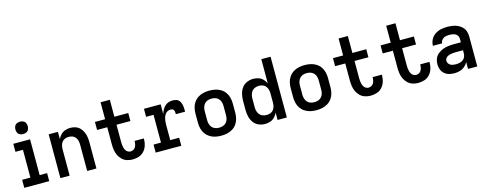

<svg xmlns="http://www.w3.org/2000/svg" viewBox="-28 -1498 5672 2244"><g transform="rotate(-15 2808.0 -376.0)"><path d="M65 0H367V-97H277V-530H74V-433H165V-97H65ZM216 -610Q236 -610 255 -618.5Q274 -627 282.5 -646Q291 -665 291 -685Q291 -705 282.5 -724Q274 -743 255 -751.5Q236 -760 216 -760Q196 -760 177 -751.5Q158 -743 149.5 -724Q141 -705 141 -685Q141 -665 149.5 -646Q158 -627 177 -618.5Q196 -610 216 -610Z M502 0H614V-320Q614 -343 619.5 -365.5Q625 -388 639.5 -406.5Q654 -425 675.5 -433Q697 -441 720 -441Q743 -441 765 -433Q787 -425 801 -406.5Q815 -388 820.5 -365.5Q826 -343 826 -320V0H938V-320Q938 -352 933 -383Q928 -414 915 -443Q902 -472 879.5 -495Q857 -518 827 -528Q797 -538 765 -538Q733 -538 702.5 -527.5Q672 -517 649.5 -494Q627 -471 614 -442V-530H502Z M1375 8Q1414 8 1451 -4Q1488 -16 1514 -44.5Q1540 -73 1552 -110Q1564 -147 1564 -185Q1564 -191 1564 -196H1452Q1452 -193 1452 -191Q1452 -173 1448 -155Q1444 -137 1435 -121.5Q1426 -106 1409.5 -97.5Q1393 -89 1375 -89Q1358 -89 1342.5 -98.5Q1327 -108 1318 -123.5Q1309 -139 1304.5 -156Q1300 -173 1298.5 -190.5Q1297 -208 1297 -226V-433H1465V-530H1297V-735H1185V-530H1062V-433H1185V-226Q1185 -192 1190 -158Q1195 -124 1210 -92.5Q1225 -61 1250 -37Q1275 -13 1308 -2.5Q1341 8 1375 8Z M1655 0H1965V-97H1857V-281Q1857 -302 1859 -322.5Q1861 -343 1866.5 -363.5Q1872 -384 1883 -402Q1894 -420 1912.5 -430.5Q1931 -441 1952 -441Q1964 -441 1975.5 -436.5Q1987 -432 1992 -421Q1997 -410 1998 -397.5Q1999 -385 1999 -373H2111Q2111 -396 2110 -419Q2109 -442 2103 -464.5Q2097 -487 2083 -506Q2069 -525 2046.5 -531.5Q2024 -538 2001 -538Q1975 -538 1950.5 -529Q1926 -520 1907.5 -501.5Q1889 -483 1876.5 -460Q1864 -437 1857 -412V-530H1655V-433H1745V-97H1655Z M2448 8Q2484 8 2519 0.5Q2554 -7 2585 -26Q2616 -45 2636.5 -74.5Q2657 -104 2665.5 -139Q2674 -174 2674 -210V-320Q2674 -356 2665.5 -391Q2657 -426 2636.5 -455.5Q2616 -485 2585 -504Q2554 -523 2519 -530.5Q2484 -538 2448 -538Q2412 -538 2377 -530.5Q2342 -523 2311.5 -504Q2281 -485 2260 -455.5Q2239 -426 2230.5 -391Q2222 -356 2222 -320V-210Q2222 -174 2230.5 -139Q2239 -104 2260 -74.5Q2281 -45 2311.5 -26Q2342 -7 2377 0.5Q2412 8 2448 8ZM2448 -89Q2424 -89 2401.5 -96.5Q2379 -104 2363 -122Q2347 -140 2340.5 -163Q2334 -186 2334 -210V-320Q2334 -344 2340.5 -367Q2347 -390 2363 -408Q2379 -426 2401.5 -433.5Q2424 -441 2448 -441Q2472 -441 2494.5 -433.5Q2517 -426 2533.5 -408Q2550 -390 2556 -367Q2562 -344 2562 -320V-210Q2562 -186 2556 -163Q2550 -140 2533.5 -122Q2517 -104 2494.5 -96.5Q2472 -89 2448 -89Z M2978 8Q3010 8 3041 -2.5Q3072 -13 3094.5 -36Q3117 -59 3130 -89V0H3242V-735H3130V-442Q3117 -471 3094.5 -494.5Q3072 -518 3041 -528Q3010 -538 2978 -538Q2938 -538 2900.5 -522Q2863 -506 2839.5 -472.5Q2816 -439 2807 -399.5Q2798 -360 2798 -320V-210Q2798 -170 2807 -130.5Q2816 -91 2839.5 -57.5Q2863 -24 2900.5 -8Q2938 8 2978 8ZM3023 -89Q3000 -89 2977 -96.5Q2954 -104 2938.5 -122.5Q2923 -141 2916.5 -164Q2910 -187 2910 -210V-320Q2910 -344 2916.5 -367Q2923 -390 2938.5 -408Q2954 -426 2977 -434Q3000 -442 3023 -442Q3046 -442 3068 -433.5Q3090 -425 3104.5 -406.5Q3119 -388 3124.5 -365.5Q3130 -343 3130 -320V-210Q3130 -187 3124.5 -164.5Q3119 -142 3104.5 -123.5Q3090 -105 3068 -97Q3046 -89 3023 -89Z M3600 8Q3636 8 3671 0.5Q3706 -7 3737 -26Q3768 -45 3788.5 -74.5Q3809 -104 3817.5 -139Q3826 -174 3826 -210V-320Q3826 -356 3817.5 -391Q3809 -426 3788.5 -455.5Q3768 -485 3737 -504Q3706 -523 3671 -530.5Q3636 -538 3600 -538Q3564 -538 3529 -530.5Q3494 -523 3463.5 -504Q3433 -485 3412 -455.5Q3391 -426 3382.5 -391Q3374 -356 3374 -320V-210Q3374 -174 3382.5 -139Q3391 -104 3412 -74.5Q3433 -45 3463.5 -26Q3494 -7 3529 0.5Q3564 8 3600 8ZM3600 -89Q3576 -89 3553.5 -96.5Q3531 -104 3515 -122Q3499 -140 3492.5 -163Q3486 -186 3486 -210V-320Q3486 -344 3492.5 -367Q3499 -390 3515 -408Q3531 -426 3553.5 -433.5Q3576 -441 3600 -441Q3624 -441 3646.5 -433.5Q3669 -426 3685.5 -408Q3702 -390 3708 -367Q3714 -344 3714 -320V-210Q3714 -186 3708 -163Q3702 -140 3685.5 -122Q3669 -104 3646.5 -96.5Q3624 -89 3600 -89Z M4255 8Q4294 8 4331 -4Q4368 -16 4394 -44.5Q4420 -73 4432 -110Q4444 -147 4444 -185Q4444 -191 4444 -196H4332Q4332 -193 4332 -191Q4332 -173 4328 -155Q4324 -137 4315 -121.5Q4306 -106 4289.5 -97.5Q4273 -89 4255 -89Q4238 -89 4222.5 -98.5Q4207 -108 4198 -123.5Q4189 -139 4184.5 -156Q4180 -173 4178.5 -190.5Q4177 -208 4177 -226V-433H4345V-530H4177V-735H4065V-530H3942V-433H4065V-226Q4065 -192 4070 -158Q4075 -124 4090 -92.5Q4105 -61 4130 -37Q4155 -13 4188 -2.5Q4221 8 4255 8Z M4831 8Q4870 8 4907 -4Q4944 -16 4970 -44.5Q4996 -73 5008 -110Q5020 -147 5020 -185Q5020 -191 5020 -196H4908Q4908 -193 4908 -191Q4908 -173 4904 -155Q4900 -137 4891 -121.5Q4882 -106 4865.5 -97.5Q4849 -89 4831 -89Q4814 -89 4798.5 -98.5Q4783 -108 4774 -123.5Q4765 -139 4760.5 -156Q4756 -173 4754.5 -190.5Q4753 -208 4753 -226V-433H4921V-530H4753V-735H4641V-530H4518V-433H4641V-226Q4641 -192 4646 -158Q4651 -124 4666 -92.5Q4681 -61 4706 -37Q4731 -13 4764 -2.5Q4797 8 4831 8Z M5270 8Q5303 8 5335 -1Q5367 -10 5393 -32Q5419 -54 5434 -83V0H5546V-363Q5546 -395 5536 -425.5Q5526 -456 5503 -479Q5480 -502 5451 -515Q5422 -528 5390 -533Q5358 -538 5327 -538Q5288 -538 5249.5 -530Q5211 -522 5178 -500Q5145 -478 5126.5 -442.5Q5108 -407 5108 -368V-367H5220Q5220 -367 5220 -367Q5220 -367 5220 -367Q5220 -392 5237.5 -411Q5255 -430 5278.5 -435.5Q5302 -441 5327 -441Q5345 -441 5364 -438Q5383 -435 5399.5 -425.5Q5416 -416 5425 -399Q5434 -382 5434 -363V-322H5350Q5316 -322 5281.5 -318Q5247 -314 5214.5 -301.5Q5182 -289 5155 -267Q5128 -245 5115 -212.5Q5102 -180 5102 -146Q5102 -113 5113 -82.5Q5124 -52 5149 -30Q5174 -8 5205.5 0Q5237 8 5269 8ZM5314 -89Q5291 -89 5268.5 -94Q5246 -99 5230 -117Q5214 -135 5214 -157Q5214 -174 5224.5 -188Q5235 -202 5250.5 -209Q5266 -216 5282.5 -219.5Q5299 -223 5316 -224.5Q5333 -226 5350 -226H5434V-189Q5434 -167 5425 -146Q5416 -125 5398 -112Q5380 -99 5358 -94Q5336 -89 5314 -89Z"/></g></svg>

Font: Iosevka Sparkle Semibold
Style: Regular
Weight: 600
Designer: Belleve Invis
Foundry: Belleve Invis
Version: Version 4.5.0; ttfautohint (v1.8.3)